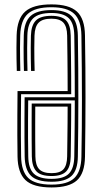

<svg xmlns="http://www.w3.org/2000/svg" viewBox="-20 -825 452 852"><path d="M208.9 6.8Q127.1 6.8 93 -25.9Q58.9 -58.5 57.8 -130.1Q57.2 -180.3 56.9 -224.6Q56.7 -268.9 57 -315.9Q57.3 -363 57.8 -420.8H280.2Q280.2 -463.4 279.9 -500.5Q279.7 -537.6 279.2 -577.2Q278.7 -616.9 278 -667Q277.4 -707 261.2 -724.6Q245 -742.1 208.2 -742.1Q169 -742.1 151.7 -724.6Q134.3 -707 133 -666.5Q132.3 -636.9 132.2 -612.7Q132.1 -588.5 132.5 -564.3Q133 -540.1 133.7 -510.3H117.8Q117.1 -540.4 116.7 -565.1Q116.2 -589.7 116.4 -613.9Q116.5 -638 117.2 -666.8Q118.5 -712.7 138.9 -733.7Q159.3 -754.8 208.2 -754.8Q253.3 -754.8 273.2 -734.5Q293 -714.3 293.8 -667.3Q294.5 -619.4 295 -574.8Q295.5 -530.2 295.8 -488.4Q296 -446.6 296 -407.1H73.6Q73.2 -350.7 72.8 -306.4Q72.5 -262 72.7 -220.4Q73 -178.9 73.7 -130.4Q74.7 -65.2 105.1 -35.5Q135.5 -5.8 208.9 -5.8Q279.8 -5.8 310 -35.1Q340.2 -64.4 341.3 -130.1Q342.3 -191.9 343 -254.3Q343.6 -316.7 343.6 -382.2Q343.6 -447.7 343 -518.5Q342.5 -589.3 341.3 -667.9Q340.2 -735 309.1 -763.9Q278.1 -792.9 208.2 -792.9Q135.9 -792.9 103.7 -763.8Q71.6 -734.8 69.7 -667.9Q69 -638.6 68.8 -613.8Q68.7 -589 69.2 -564.3Q69.6 -539.6 70.3 -510.3H54.5Q53.8 -539.3 53.3 -564.2Q52.9 -589 53 -613.9Q53.1 -638.9 53.8 -668.2Q56 -741.9 91.7 -773.7Q127.5 -805.5 208.2 -805.5Q286.7 -805.5 321.3 -773.7Q356 -741.9 357.1 -668.2Q358.4 -591.9 358.9 -524.6Q359.4 -457.3 359.4 -393.9Q359.4 -330.4 358.8 -265.8Q358.2 -201.2 357.2 -129.8Q356.1 -56.1 321.4 -24.6Q286.7 6.8 208.9 6.8ZM208.9 -18.5Q143.6 -18.5 117.1 -45.4Q90.6 -72.3 89.5 -130.5Q88.8 -176.4 88.6 -215.6Q88.3 -254.7 88.6 -296.8Q88.8 -338.9 89.2 -393.3H311.9Q311.9 -439.3 311.6 -482.9Q311.4 -526.5 310.9 -571.6Q310.4 -616.7 309.6 -667.4Q308.8 -721.1 285.2 -744.2Q261.5 -767.4 208.2 -767.4Q152 -767.4 127.3 -743.9Q102.7 -720.4 101.4 -667.1Q100.6 -637.6 100.5 -613Q100.4 -588.5 100.8 -564.1Q101.3 -539.6 102 -510.3H86.2Q85.4 -539.8 85 -564.6Q84.6 -589.4 84.7 -614.1Q84.8 -638.8 85.5 -667.6Q87.1 -728.1 115.8 -754.1Q144.4 -780.2 208.2 -780.2Q270.2 -780.2 297.3 -754.1Q324.4 -728.1 325.5 -667.7Q326.7 -590.1 327.2 -521.2Q327.7 -452.3 327.7 -388.1Q327.7 -323.9 327.1 -260.4Q326.5 -196.9 325.5 -129.9Q324.6 -70.2 297.4 -44.3Q270.2 -18.5 208.9 -18.5ZM208.9 -31.3Q263.5 -31.3 286.2 -54.9Q308.8 -78.5 309.6 -130.4Q310.1 -167.9 310.6 -200.4Q311.1 -232.9 311.3 -262.6Q311.6 -292.3 311.7 -321.1Q311.8 -349.8 311.9 -379.5H105.1Q104.6 -332.6 104.4 -292.6Q104.2 -252.6 104.4 -213.6Q104.7 -174.7 105.4 -130.7Q106.1 -77.5 130.1 -54.4Q154.1 -31.3 208.9 -31.3ZM208.9 -43.9Q160.2 -43.9 141.1 -65.2Q121.9 -86.5 121.2 -131Q120.7 -171.1 120.5 -208.1Q120.3 -245.2 120.4 -283.5Q120.4 -321.8 120.7 -365.7H296Q296 -327.4 295.7 -292.9Q295.5 -258.4 295 -219.9Q294.5 -181.4 293.8 -130.6Q293.2 -84.3 273.5 -64.1Q253.8 -43.9 208.9 -43.9ZM208.9 -56.6Q245.9 -56.6 261.7 -74Q277.4 -91.5 278 -130.9Q278.7 -170.1 279 -207.3Q279.4 -244.5 279.8 -280.6Q280.1 -316.7 280.1 -352H136.5Q136.3 -307.5 136.2 -271.9Q136.1 -236.3 136.3 -202.7Q136.6 -169.2 137 -131Q137.5 -91.1 154.3 -73.8Q171 -56.6 208.9 -56.6Z"/></svg>

Font: Big Shoulders Inline Text Thin
Style: Regular
Weight: 100
Designer: Patric King
Foundry: XO Type Co
Version: Version 2.002